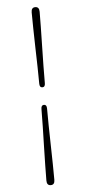

<svg xmlns="http://www.w3.org/2000/svg" viewBox="-62 -818 469 1009"><g transform="rotate(-5 172.5 -313.5)"><path d="M179.5 -380.5Q179.5 -360 165 -360Q150 -360 150 -380.5Q150 -419.5 148.8 -469.5Q147.5 -519.5 146.2 -572Q145 -624.5 144 -672.8Q143 -721 143 -757Q143 -783 164 -783Q185 -783 185 -757Q185 -724 184.2 -676.8Q183.5 -629.5 182.2 -576.2Q181 -523 180.2 -472Q179.5 -421 179.5 -380.5ZM150 -247Q150 -267.5 165 -267.5Q179.5 -267.5 179.5 -247Q179.5 -207.5 180.2 -157.5Q181 -107.5 182.2 -55Q183.5 -2.5 184.2 45.8Q185 94 185 130Q185 156 164 156Q143 156 143 130Q143 97 144 49.5Q145 2 146.2 -51Q147.5 -104 148.8 -155.2Q150 -206.5 150 -247Z"/></g></svg>

Font: Fraunces 9pt Soft Thin
Style: Regular
Weight: 100
Version: Version 1.000;[b76b70a41]